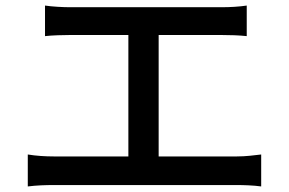

<svg xmlns="http://www.w3.org/2000/svg" viewBox="-20 -702 1040 691"><path d="M551 -139V-576H778C807 -576 840 -575 868 -572V-682C841 -678 809 -676 778 -676H231C208 -676 168 -678 142 -682V-572C168 -575 209 -576 231 -576H442V-139H173C144 -139 110 -141 80 -146V-31C112 -35 144 -36 173 -36H833C854 -36 893 -35 920 -31V-146C894 -143 865 -139 833 -139Z"/></svg>

Font: Noto Sans T Chinese Medium
Style: Regular
Weight: 500
Designer: Ryoko NISHIZUKA (kana & ideographs); Paul D. Hunt (Latin, Greek & Cyrillic); Wenlong ZHANG (bopomofo); Sandoll Communica
Foundry: Adobe Systems Incorporated
Version: Version 1.000;PS 1;hotconv 1.0.78;makeotf.lib2.5.61930